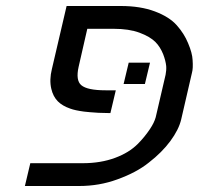

<svg xmlns="http://www.w3.org/2000/svg" viewBox="-20 -620 663 640"><path d="M383 -600Q448 -600 496 -582Q544 -564 569 -536Q594 -508 607 -476Q621 -443 622 -420Q624 -392 620 -378L584 -222Q576 -188 548 -150Q520 -112 476 -78Q435 -45 371 -22Q311 0 244 0H63L81 -76H256Q316 -76 364 -94Q410 -111 439 -140Q462 -163 480 -190Q494 -211 499 -229L532 -371Q535 -386 534 -400Q532 -418 524 -439Q514 -464 498 -480Q480 -498 445 -511Q410 -524 359 -524H271L242 -397Q232 -352 251 -336Q271 -319 332 -319H366L348 -243L308 -244Q276 -246 260 -248Q230 -252 214 -258Q188 -267 173 -282Q157 -298 151 -324Q144 -354 153 -390L202 -600ZM409 -411H480L463 -340H392Z"/></svg>

Font: Miedinger
Style: Italic
Weight: 400
Italic angle: -13°
Version: Version 001.000